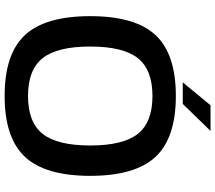

<svg xmlns="http://www.w3.org/2000/svg" viewBox="-70 -840 930 830"><g transform="rotate(90 395.0 -425.0)"><path d="M395 -720.2Q576.2 -720.2 658.2 -632.1Q740.2 -543.9 740.2 -350.1Q740.2 -156.2 658.2 -68.1Q576.2 20 395 20Q213.4 20 131.6 -67.9Q49.8 -155.8 49.8 -350.1Q49.8 -544.4 131.6 -632.3Q213.4 -720.2 395 -720.2ZM558.6 -555.9Q508.3 -619.1 395 -619.1Q281.7 -619.1 231.4 -555.9Q181.2 -492.7 181.2 -350.1Q181.2 -207.5 231.4 -144.3Q281.7 -81.1 395 -81.1Q508.3 -81.1 558.6 -144.3Q608.9 -207.5 608.9 -350.1Q608.9 -492.7 558.6 -555.9ZM335.9 -750 435.1 -870.1H545.9L429.2 -750Z"/></g></svg>

Font: Fivo Sans Modern Med
Style: Regular
Weight: 450
Designer: Alexander Slobzheninov
Foundry: Alexander Slobzheninov
Version: 1.0